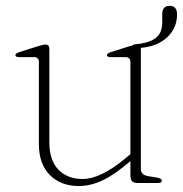

<svg xmlns="http://www.w3.org/2000/svg" viewBox="-20 -612 612 642"><path d="M110 -130V-404.5Q110 -421 94 -421H45Q31.5 -421 31.5 -427.5Q31.5 -433.5 44 -437.5L107 -457.5Q124 -463 132.5 -463Q145 -463 145 -449V-137Q145 -75 175.8 -44.2Q206.5 -13.5 256 -13.5Q286.5 -13.5 322.2 -30.8Q358 -48 403.5 -86L416 -96.5V-404.5Q416 -421 400 -421H351Q337.5 -421 337.5 -427.5Q337.5 -433.5 350 -437.5L413 -457.5Q419 -459.5 424 -460.5Q425.5 -463 429.5 -463.5Q477 -467.5 499.8 -484.2Q522.5 -501 522.5 -537V-564.5Q522.5 -592.5 547.5 -592.5Q572 -592.5 572 -563.5Q572 -519 539.8 -488Q507.5 -457 451 -452V-449V-46.5Q451 -27 475.5 -23L505.5 -18Q521 -15.5 521 -8Q521 0 507.5 0H443.5Q427.5 0 421.8 -5.8Q416 -11.5 416 -30V-73.5L414.5 -72Q362 -27 322.2 -8.5Q282.5 10 243.5 10Q183 10 146.5 -27Q110 -64 110 -130Z"/></svg>

Font: Fraunces 9pt Thin
Style: Regular
Weight: 100
Version: Version 1.000;[b76b70a41]